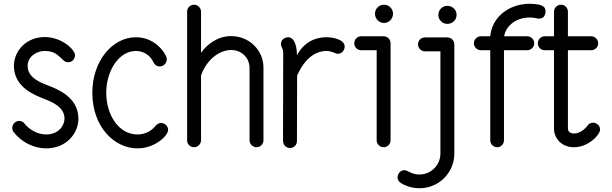

<svg xmlns="http://www.w3.org/2000/svg" viewBox="-20 -779 3252 1021"><path d="M379 -485C379 -516 307 -582 218 -582C121 -582 54 -510 54 -428C54 -314 168 -272 211 -255C249 -240 323 -213 323 -149V-148C323 -111 291 -64 226 -64C173 -64 132 -95 111 -121C101 -135 85 -136 82 -136C56 -136 45 -112 45 -99C45 -88 50 -80 53 -76C93 -25 157 10 226 10C331 10 397 -68 397 -148V-149C396 -263 285 -305 237 -324C197 -339 127 -365 127 -428C127 -476 171 -508 218 -508C298 -508 306 -448 342 -448C369 -448 379 -472 379 -485Z M874 -88C874 -109 856 -125 837 -125C820 -125 810 -113 808 -111C789 -86 755 -64 711 -64C611 -64 545 -168 545 -286C545 -401 611 -508 703 -508C742 -508 779 -486 796 -448C804 -430 825 -420 844 -429C866 -438 866 -459 867 -463C870 -481 815 -581 703 -581C578 -581 471 -455 471 -286C471 -103 589 10 711 10C805 10 874 -58 874 -88Z M1209 -513C1271 -513 1306 -465 1307 -422V-33C1307 -13 1324 4 1344 4C1365 4 1381 -13 1381 -33V-423C1379 -514 1304 -587 1209 -587C1138 -587 1081 -544 1049 -498V-717C1049 -737 1032 -754 1012 -754C991 -754 975 -737 975 -717V-33C975 -13 991 4 1012 4C1032 4 1049 -13 1049 -33V-378C1078 -460 1145 -513 1209 -513Z M1559 -485C1559 -534 1546 -581 1511 -581C1509 -581 1474 -578 1474 -544C1474 -531 1486 -518 1486 -501L1485 -29C1485 -8 1502 8 1522 8C1543 8 1559 -8 1559 -29L1560 -378C1601 -467 1654 -507 1716 -508H1719C1747 -507 1763 -493 1776 -493C1806 -493 1813 -522 1813 -530C1813 -571 1747 -581 1716 -581C1691 -581 1609 -578 1559 -485Z M2070 -706C2070 -732 2049 -754 2022 -754C1995 -754 1974 -732 1974 -706C1974 -679 1995 -657 2022 -657C2049 -657 2070 -679 2070 -706ZM2057 -549C2057 -571 2039 -586 2020 -586H1900C1880 -586 1864 -569 1864 -549C1864 -528 1880 -512 1900 -512H1983V-33C1983 -13 2000 4 2020 4C2041 4 2057 -13 2057 -33Z M2408 -700C2408 -727 2386 -748 2359 -748C2333 -748 2311 -727 2311 -700C2311 -673 2333 -652 2359 -652C2386 -652 2408 -673 2408 -700ZM2131 126C2097 126 2094 163 2094 163C2094 175 2100 187 2111 194C2145 215 2181 222 2210 222C2318 222 2396 135 2396 38V-543C2396 -565 2378 -580 2359 -580H2240C2219 -580 2203 -564 2203 -543C2203 -523 2219 -506 2240 -506H2322V38C2322 99 2272 149 2210 149C2167 149 2149 126 2131 126Z M2587 -586H2537C2517 -586 2500 -569 2500 -549C2500 -529 2517 -512 2537 -512H2587V-33C2587 -13 2603 4 2624 4C2644 4 2660 -13 2660 -33V-512H2784C2804 -512 2821 -529 2821 -549C2821 -569 2804 -586 2784 -586H2661C2668 -637 2720 -686 2797 -686C2825 -686 2834 -680 2844 -680C2868 -680 2876 -691 2880 -709C2880 -711 2881 -716 2881 -717C2881 -741 2869 -746 2852 -753C2834 -757 2815 -759 2797 -759C2689 -759 2596 -690 2587 -586Z M3000 -93V-512H3124C3144 -512 3161 -528 3161 -549C3161 -569 3144 -586 3124 -586H3000V-717C3000 -737 2984 -754 2963 -754C2943 -754 2926 -737 2926 -717V-586H2877C2856 -586 2840 -569 2840 -549C2840 -528 2856 -512 2877 -512H2926V-92C2927 -46 2964 4 3032 4C3109 4 3171 -62 3171 -90C3171 -124 3134 -127 3134 -127C3122 -127 3111 -121 3104 -111C3089 -90 3061 -69 3032 -69C3024 -69 3002 -72 3000 -93Z"/></svg>

Font: LS
Style: Regular
Weight: 400
Designer: BSozoo
Foundry: BSozoo
Version: Version 001.000